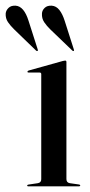

<svg xmlns="http://www.w3.org/2000/svg" viewBox="-74 -655 315 675"><path d="M159.5 -437V-25.5Q159.5 -13 171.5 -11L203 -6.5Q208 -6 208 -3Q208 0 204 0H24.5Q21.5 0 21.5 -3Q21.5 -5 25.5 -6L59 -11Q71 -13 71 -25V-394.5Q71 -400 65 -400H26Q22.5 -400 22.5 -403Q22.5 -405 26.5 -407L146.5 -440.5Q152.5 -442 155 -442Q159.5 -442 159.5 -437ZM26.5 -581.5 58.5 -481.5Q60 -477.5 58.5 -476Q56 -474.5 53 -477L-23.5 -551Q-37 -564 -46 -577.2Q-55 -590.5 -54 -607.5Q-53 -618.5 -44 -627.2Q-35 -636 -19 -635Q10.5 -633 26.5 -581.5ZM153.5 -581.5 185.5 -481.5Q187 -477 185.5 -476Q183.5 -474.5 180.5 -477L103.5 -551Q90 -564 81.2 -577.2Q72.5 -590.5 73.5 -607.5Q74 -618.5 83 -627.2Q92 -636 108 -635Q123.5 -634 134.8 -619.8Q146 -605.5 153.5 -581.5Z"/></svg>

Font: Fraunces 144pt S000
Style: Regular
Weight: 400
Version: Version 1.000; ttfautohint (v1.8.3)